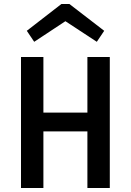

<svg xmlns="http://www.w3.org/2000/svg" viewBox="-20 -940 654 960"><path d="M85 0V-655H197V-377H417V-655H529V0H417V-283H197V0ZM151 -731 114 -786 287 -920H327L501 -786L464 -731L307 -834Z"/></svg>

Font: Intel One Mono Medium
Style: Regular
Weight: 500
Monospace: yes
Designer: Fred Shallcrass
Foundry: Frere-Jones Type LLC
Version: Version 1.400;hotconv 1.1.0;makeotfexe 2.6.0;FJTRelease1.4